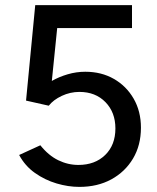

<svg xmlns="http://www.w3.org/2000/svg" viewBox="-20 -720 616 752"><path d="M291 12Q247 12 201.5 -1.5Q156 -15 117 -42.5Q78 -70 55 -113L138 -151Q170 -111 208 -92.5Q246 -74 287 -74Q352 -74 392 -113Q432 -152 432 -217Q432 -280 393 -320Q354 -360 291 -360Q255 -360 222 -344.5Q189 -329 171 -306L82 -326L118 -700H497V-610H204L183 -403Q211 -419 245 -429Q279 -439 314 -439Q377 -439 426 -411Q475 -383 503.5 -333.5Q532 -284 532 -220Q532 -151 501 -99Q470 -47 416 -17.5Q362 12 291 12Z"/></svg>

Font: Figtree Light Medium
Style: Regular
Weight: 500
Version: Version 2.001;gftools[0.9.30]